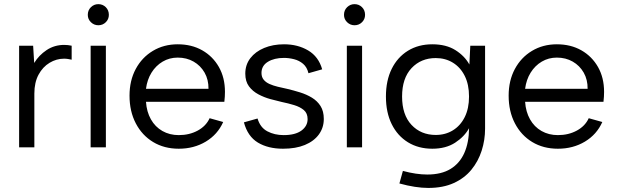

<svg xmlns="http://www.w3.org/2000/svg" viewBox="-20 -725 3035 945"><path d="M74.1 0V-500H143.1L148.3 -415.1Q171.3 -453.1 209.6 -478.6Q247.8 -504 296.2 -504Q305.2 -504 314.3 -503Q323.4 -502 332.7 -500V-431.2Q323.4 -433.2 314.3 -434.7Q305.2 -436.2 295.2 -436.2Q257.6 -436.2 224 -415.9Q190.3 -395.7 169.7 -357.4Q149.1 -319.1 149.1 -264.6V0Z M426.1 0V-500H501.1V0ZM463.9 -600.7Q443 -600.7 427.5 -615.6Q412.1 -630.6 412.1 -651.8Q412.1 -674.7 427.5 -689.7Q443 -704.6 463.9 -704.6Q485.6 -704.6 500.7 -689.7Q515.8 -674.7 515.8 -651.8Q515.8 -630.6 500.7 -615.6Q485.7 -600.7 463.9 -600.7Z M860 7Q788.3 7 733.6 -26Q679 -59 648.3 -118Q617.5 -177 617.5 -254.3Q617.5 -328.3 648 -385.3Q678.5 -442.3 732.4 -474.6Q786.3 -507 854.8 -507Q923.2 -507 975.5 -477.3Q1027.7 -447.5 1057.5 -394.9Q1087.2 -342.3 1087.2 -273.1Q1087.2 -262.3 1086.5 -249.7Q1085.7 -237.1 1084.2 -223.9H698.5Q701.8 -174.8 722.7 -137.7Q743.6 -100.6 779.2 -80.3Q814.9 -60 860 -60Q912.3 -60 953.4 -82.4Q994.4 -104.9 1011.7 -143.2L1078.5 -124.5Q1051.2 -63 992.9 -28Q934.5 7 860 7ZM698.5 -287.9H1006.2Q1006.7 -332.8 987 -367.5Q967.2 -402.1 932.9 -421.8Q898.6 -441.5 854.8 -441.5Q813.9 -441.5 780.5 -421.7Q747.1 -401.9 725.7 -367.4Q704.3 -333 698.5 -287.9Z M1373 7Q1299.3 7 1249.1 -23.4Q1199 -53.8 1180.5 -122.8L1247.6 -141.7Q1260.8 -97.1 1296 -78.6Q1331.1 -60 1376.3 -60Q1433.1 -60 1463.6 -82.3Q1494 -104.6 1494 -138.9Q1494 -167.5 1475.5 -183.2Q1456.9 -198.8 1427.8 -207.7Q1398.6 -216.6 1366.8 -223.1Q1341.3 -228.8 1310.6 -237.3Q1279.8 -245.8 1251.6 -260.8Q1223.3 -275.8 1205.3 -300.1Q1187.3 -324.3 1187.3 -362.6Q1187.3 -406.3 1212.2 -438.7Q1237 -471 1280.3 -489Q1323.5 -507 1378 -507Q1445.7 -507 1496.9 -476.6Q1548 -446.3 1565.7 -383.8L1498.2 -364.6Q1491.2 -394.4 1471.9 -410.8Q1452.6 -427.2 1427.3 -433.6Q1402 -440 1377.5 -440Q1329.6 -440 1298.3 -420.7Q1267 -401.4 1267 -365.8Q1267 -346 1277.7 -332.8Q1288.3 -319.7 1306.7 -311.5Q1325.1 -303.4 1347.5 -298Q1370 -292.6 1393.5 -287.6Q1425 -280.2 1457 -270.2Q1489 -260.2 1515.2 -244.3Q1541.5 -228.4 1557.6 -203.2Q1573.7 -177.9 1573.7 -139.4Q1573.7 -96.7 1549.5 -63.3Q1525.2 -30 1480.5 -11.5Q1435.8 7 1373 7Z M1687.1 0V-500H1762.1V0ZM1724.9 -600.7Q1704 -600.7 1688.5 -615.6Q1673.1 -630.6 1673.1 -651.8Q1673.1 -674.7 1688.5 -689.7Q1704 -704.6 1724.9 -704.6Q1746.6 -704.6 1761.7 -689.7Q1776.8 -674.7 1776.8 -651.8Q1776.8 -630.6 1761.7 -615.6Q1746.7 -600.7 1724.9 -600.7Z M1945.8 178 1963 116.2Q1996 125.2 2026.2 129.6Q2056.5 134 2082.8 134Q2152.3 134 2197.3 106.6Q2242.4 79.2 2265.2 28.2Q2288 -22.8 2288.7 -94Q2265.7 -52.4 2220.1 -22.7Q2174.4 7 2107.8 7Q2039.5 7 1987.9 -24.7Q1936.3 -56.5 1907.9 -114Q1879.5 -171.5 1879.5 -250Q1879.5 -328.5 1907.9 -386Q1936.3 -443.5 1987.9 -475.3Q2039.5 -507 2107.8 -507Q2175.9 -507 2221.6 -478.2Q2267.2 -449.4 2290.2 -407.5L2294.7 -500H2367.5V-91.6Q2367.5 -35.8 2350.7 16.6Q2333.9 69 2300.1 110.4Q2266.2 151.8 2213.5 175.9Q2160.7 200 2088 200Q2057.3 200 2021.5 194.5Q1985.8 189 1945.8 178ZM2124.7 -60.8Q2172.3 -60.8 2209.2 -83.6Q2246.2 -106.3 2267.3 -148.6Q2288.5 -190.9 2288.5 -250Q2288.5 -309.3 2267.3 -351.5Q2246.2 -393.7 2209.2 -416.4Q2172.3 -439.2 2124.7 -439.2Q2051.9 -439.2 2005.4 -389.5Q1959 -339.8 1959 -250Q1959 -159.9 2005.4 -110.3Q2051.9 -60.8 2124.7 -60.8Z M2726 7Q2654.3 7 2599.6 -26Q2545 -59 2514.3 -118Q2483.5 -177 2483.5 -254.3Q2483.5 -328.3 2514 -385.3Q2544.5 -442.3 2598.4 -474.6Q2652.3 -507 2720.8 -507Q2789.2 -507 2841.5 -477.3Q2893.7 -447.5 2923.5 -394.9Q2953.2 -342.3 2953.2 -273.1Q2953.2 -262.3 2952.5 -249.7Q2951.7 -237.1 2950.2 -223.9H2564.5Q2567.8 -174.8 2588.7 -137.7Q2609.6 -100.6 2645.2 -80.3Q2680.9 -60 2726 -60Q2778.3 -60 2819.4 -82.4Q2860.4 -104.9 2877.7 -143.2L2944.5 -124.5Q2917.2 -63 2858.9 -28Q2800.5 7 2726 7ZM2564.5 -287.9H2872.2Q2872.7 -332.8 2853 -367.5Q2833.2 -402.1 2798.9 -421.8Q2764.6 -441.5 2720.8 -441.5Q2679.9 -441.5 2646.5 -421.7Q2613.1 -401.9 2591.7 -367.4Q2570.3 -333 2564.5 -287.9Z"/></svg>

Font: Envelope Sans Variable
Style: Regular
Weight: 500
Designer: Andreas Rasmussen / Norman Anderson
Foundry: mail.de GmbH
Version: Version 1.150